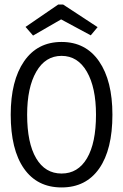

<svg xmlns="http://www.w3.org/2000/svg" viewBox="-20 -811 540 842"><path d="M27 -308Q27 -457 85.5 -542Q144 -627 250 -627Q356 -627 414.5 -542Q473 -457 473 -308Q473 -155 415 -72Q357 11 250 11Q143 11 85 -72Q27 -155 27 -308ZM401 -308Q401 -427 361 -496.5Q321 -566 250 -566Q179 -566 139 -496.5Q99 -427 99 -308Q99 -184 138.5 -117Q178 -50 250 -50Q322 -50 361.5 -117Q401 -184 401 -308ZM92 -693 235 -791H257L408 -692L378 -656L248 -726L125 -655Z"/></svg>

Font: Vazir Code FD
Style: Code-FD
Weight: 400
Foundry: DejaVu fonts team - Redesigned by Saber Rastikerdar
Version: Version 1.1.2